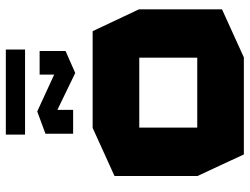

<svg xmlns="http://www.w3.org/2000/svg" viewBox="-119 -738 857 659"><g transform="rotate(-90 309.5 -408.5)"><path d="M109 0 35 -159V-444L200 -519H532L607 -360V-75L442 0ZM201 -359V-160H441V-359ZM180 -586V-681L256 -709H257L383 -651V-701H464V-612L389 -579H388L262 -640V-586ZM177 -751V-817H469V-751Z"/></g></svg>

Font: Foldit Thin
Style: Bold
Weight: 700
Version: Version 1.003